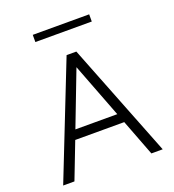

<svg xmlns="http://www.w3.org/2000/svg" viewBox="-177 -1169 1183 1305"><g transform="rotate(-20 414.0 -516.5)"><path d="M54 0 379 -825H449.5L774 0H692L591.5 -263H237L135.5 0ZM262.5 -330H565.5L414 -725ZM210 -981V-1033H618V-981Z"/></g></svg>

Font: Spartan Thin
Style: Regular
Weight: 400
Version: Version 1.004